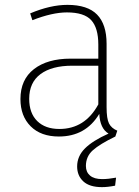

<svg xmlns="http://www.w3.org/2000/svg" viewBox="-20 -551 571 789"><path d="M400 185Q425 185 457 179L453 212Q423 218 399 218Q348 218 322.5 194.5Q297 171 297 133Q297 91 329 59Q361 27 426 -2Q391 -23 388 -83Q332 10 222 10Q148 10 106 -32Q64 -74 64 -144Q64 -224 119.5 -267Q175 -310 270 -310H384V-368Q384 -436 355 -468Q326 -500 255 -500Q195 -500 113 -468L104 -496Q187 -531 257 -531Q340 -531 379 -491Q418 -451 418 -371V-111Q418 -63 428 -43.5Q438 -24 462 -14L454 10Q390 41 361.5 66.5Q333 92 333 131Q333 156 350 170.5Q367 185 400 185ZM384 -122V-281H277Q193 -281 146.5 -246.5Q100 -212 100 -145Q100 -86 133 -53.5Q166 -21 224 -21Q329 -21 384 -122Z"/></svg>

Font: FiraGO UltraLight
Style: Regular
Weight: 200
Designer: bBox Type
Foundry: bBox Type GmbH
Version: Version 1.001